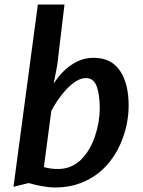

<svg xmlns="http://www.w3.org/2000/svg" viewBox="-20 -819 630 847"><path d="M222 8Q195.5 8 163.5 2Q131.5 -4 106.5 -11.5L39.5 5L147 -799H264.5L232.5 -531.5L217 -450.5Q237 -482 263.8 -507.8Q290.5 -533.5 322.8 -548.8Q355 -564 392 -564Q471 -564 509.2 -507Q547.5 -450 547.5 -354Q547.5 -267 511.5 -184.5Q487.5 -129 446.5 -85.2Q405.5 -41.5 349 -16.8Q292.5 8 222 8ZM236 -73.5Q294.5 -73.5 337.5 -114.5Q378 -155.5 399 -217.8Q420 -280 420 -342.5Q420 -400.5 406.8 -437.5Q393.5 -474.5 359.5 -474.5Q337.5 -474.5 315.2 -460.5Q293 -446.5 272.2 -424.2Q251.5 -402 234.8 -377Q218 -352 206.5 -330.5L173.5 -82Q201 -73.5 236 -73.5Z"/></svg>

Font: Merriweather Sans Medium
Style: Italic
Weight: 500
Italic angle: -7.5°
Designer: Eben Sorkin
Foundry: Eben Sorkin
Version: Version 2.001